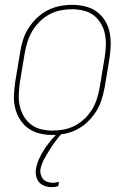

<svg xmlns="http://www.w3.org/2000/svg" viewBox="-20 -548 540 791"><path d="M195 8Q168 8 142 1.5Q116 -5 95.5 -20Q75 -35 61.5 -57Q48 -79 42 -105Q36 -131 37.5 -158.5Q39 -186 43 -213L63 -333Q67 -359 75 -384Q83 -409 97.5 -432Q112 -455 132 -474Q152 -493 176 -505.5Q200 -518 226 -523Q252 -528 278 -528Q305 -528 331.5 -521.5Q358 -515 378.5 -500Q399 -485 412.5 -463Q426 -441 431.5 -415Q437 -389 436 -361.5Q435 -334 431 -307L411 -187Q406 -161 398 -136Q390 -111 375.5 -88Q361 -65 341 -46Q321 -27 297 -14.5Q273 -2 247 3Q221 8 195 8ZM196 -10Q219 -10 243 -14.5Q267 -19 289 -30.5Q311 -42 329.5 -60Q348 -78 360.5 -99Q373 -120 380 -143.5Q387 -167 391 -190L411 -310Q415 -334 416 -358.5Q417 -383 412.5 -406.5Q408 -430 396.5 -450Q385 -470 367 -484Q349 -498 325.5 -504Q302 -510 277 -510Q254 -510 230.5 -505.5Q207 -501 185 -489.5Q163 -478 144.5 -460Q126 -442 113.5 -421Q101 -400 93.5 -376.5Q86 -353 82 -330L62 -210Q59 -186 57.5 -161.5Q56 -137 61 -113.5Q66 -90 77.5 -70Q89 -50 106.5 -36Q124 -22 147.5 -16Q171 -10 196 -10ZM193 223Q178 223 164 218Q150 213 141 202.5Q132 192 129 177.5Q126 163 128 148Q132 126 142 104.5Q152 83 165 63.5Q178 44 193.5 26Q209 8 227 -8H237L236 0Q221 17 208 34.5Q195 52 183.5 70.5Q172 89 161.5 108.5Q151 128 147 148Q145 160 148 171Q151 182 158 190Q165 198 176 201.5Q187 205 198 205Q204 205 210.5 204Q217 203 223 201L220 219Q213 221 206.5 222Q200 223 193 223Z"/></svg>

Font: Iosevka Thin
Style: Italic
Weight: 100
Italic angle: -9°
Monospace: yes
Designer: Belleve Invis
Foundry: Belleve Invis
Version: Version 32.5.0; ttfautohint (v1.8.4)